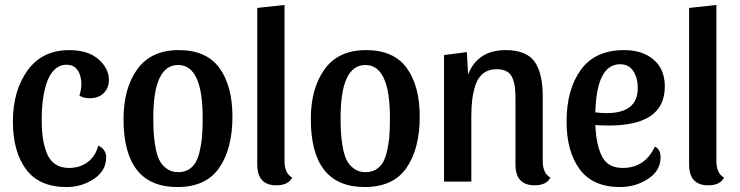

<svg xmlns="http://www.w3.org/2000/svg" viewBox="-20 -732 2982 774"><path d="M248 -471Q219 -471 198 -449.5Q177 -428 166.5 -392.5Q156 -357 152 -323Q148 -289 148 -253Q148 -212 152 -181Q156 -150 167 -119Q178 -88 201 -71.5Q224 -55 258 -55Q302 -55 333.5 -78.5Q365 -102 376 -145Q408 -130 408 -98Q408 -44 359 -11Q310 22 248 22Q138 22 85 -49.5Q32 -121 32 -242Q32 -366 91 -448Q150 -530 259 -530Q335 -530 377 -493Q419 -456 419 -410Q419 -378 398.5 -357Q378 -336 341 -336Q314 -336 300 -347Q308 -371 308 -392Q308 -427 293 -449Q278 -471 248 -471Z M701 -530Q812 -530 864.5 -458Q917 -386 917 -262Q917 -132 863.5 -55Q810 22 695 22Q478 22 478 -252Q478 -376 533.5 -453Q589 -530 701 -530ZM698 -38Q731 -38 752.5 -57.5Q774 -77 783 -114Q792 -151 794.5 -182Q797 -213 797 -257Q797 -470 698 -470Q598 -470 598 -257Q598 -222 599.5 -197Q601 -172 606.5 -140Q612 -108 622 -87.5Q632 -67 651.5 -52.5Q671 -38 698 -38Z M1127 -712V-82Q1127 -33 1158 -16Q1142 15 1094 15Q1017 15 1017 -69V-700Z M1456 -530Q1567 -530 1619.5 -458Q1672 -386 1672 -262Q1672 -132 1618.5 -55Q1565 22 1450 22Q1233 22 1233 -252Q1233 -376 1288.5 -453Q1344 -530 1456 -530ZM1453 -38Q1486 -38 1507.5 -57.5Q1529 -77 1538 -114Q1547 -151 1549.5 -182Q1552 -213 1552 -257Q1552 -470 1453 -470Q1353 -470 1353 -257Q1353 -222 1354.5 -197Q1356 -172 1361.5 -140Q1367 -108 1377 -87.5Q1387 -67 1406.5 -52.5Q1426 -38 1453 -38Z M1770 -510 1862 -522 1867 -432Q1906 -530 2018 -530Q2102 -530 2135 -483.5Q2168 -437 2168 -342V-82Q2168 -33 2199 -16Q2183 15 2135 15Q2058 15 2058 -69V-328Q2058 -359 2056 -378Q2054 -397 2046.5 -416Q2039 -435 2023 -444Q2007 -453 1982 -453Q1950 -453 1928.5 -436.5Q1907 -420 1897 -389.5Q1887 -359 1883.5 -329Q1880 -299 1880 -260V0H1770Z M2620 -141Q2643 -130 2643 -98Q2643 -44 2592.5 -11Q2542 22 2480 22Q2370 22 2317 -49.5Q2264 -121 2264 -242Q2264 -371 2321.5 -450.5Q2379 -530 2496 -530Q2570 -530 2615 -491.5Q2660 -453 2660 -383Q2660 -226 2435 -226Q2406 -226 2380 -228Q2383 -149 2406.5 -102Q2430 -55 2490 -55Q2580 -55 2620 -141ZM2480 -473Q2385 -473 2380 -279Q2404 -276 2425 -276Q2551 -276 2551 -377Q2551 -418 2533 -445.5Q2515 -473 2480 -473Z M2868 -712V-82Q2868 -33 2899 -16Q2883 15 2835 15Q2758 15 2758 -69V-700Z"/></svg>

Font: Sansita
Style: Regular
Weight: 400
Designer: Pablo Cosgaya
Foundry: Omnibus-Type
Version: Version 1.006;hotconv 1.0.109;makeotfexe 2.5.65596